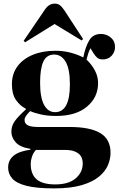

<svg xmlns="http://www.w3.org/2000/svg" viewBox="-20 -813 660 1063"><path d="M119 -579 111 -587 228 -759Q241 -778 254.5 -785.5Q268 -793 283 -793Q299 -793 310.5 -785Q322 -777 337 -755L440 -597L432 -589L282 -680ZM280 230Q181 230 125.5 215.5Q70 201 47.5 175Q25 149 25 115Q25 32 148 16V11Q91 2 67 -25Q43 -52 43 -83Q43 -116 61.5 -142Q80 -168 123 -207V-211Q90 -228 68 -260Q46 -292 46 -347Q46 -404 76.5 -445.5Q107 -487 161.5 -509.5Q216 -532 288 -532Q329 -532 368.5 -522Q408 -512 441 -495Q453 -554 474 -589.5Q495 -625 539 -625Q570 -625 593.5 -605Q617 -585 617 -553Q617 -526 598.5 -505Q580 -484 549 -484Q528 -484 517 -494.5Q506 -505 496 -521L481 -546Q473 -531 468.5 -517Q464 -503 459 -483Q487 -457 505 -423.5Q523 -390 523 -353Q523 -274 461.5 -222.5Q400 -171 291 -171Q245 -171 208 -179Q171 -187 147 -198Q131 -182 123.5 -170.5Q116 -159 116 -149Q116 -129 133.5 -119.5Q151 -110 193 -110H365Q479 -110 535.5 -76Q592 -42 592 33Q592 67 577.5 101.5Q563 136 528 165Q493 194 432.5 212Q372 230 280 230ZM285 -192Q367 -192 367 -346Q367 -431 343.5 -471Q320 -511 280 -511Q238 -511 220 -472Q202 -433 202 -355Q202 -273 224 -232.5Q246 -192 285 -192ZM286 208Q360 208 399 174.5Q438 141 438 93Q438 54 412.5 35.5Q387 17 342 17H179Q164 33 157 54.5Q150 76 150 94Q150 152 183 180Q216 208 286 208Z"/></svg>

Font: Literata 72pt
Style: Bold
Weight: 700
Designer: Latin by Veronika Burian and Jose Scaglione. Greek by Irene Vlachou. Cyrillic by Vera Evstafieva.
Foundry: TypeTogether
Version: Version 3.002